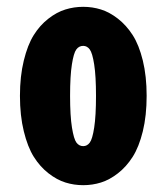

<svg xmlns="http://www.w3.org/2000/svg" viewBox="-20 -532 490 563"><path d="M38.5 -251Q38.5 -308.5 49.8 -354.5Q61 -400.5 79 -429.2Q97 -458 121.8 -477.2Q146.5 -496.5 171.8 -504.2Q197 -512 224 -512Q251 -512 276 -504.2Q301 -496.5 325.8 -477.2Q350.5 -458 369 -429.2Q387.5 -400.5 398.8 -354.5Q410 -308.5 410 -251Q410 -193 398.8 -147Q387.5 -101 369 -72Q350.5 -43 325.8 -23.8Q301 -4.5 276 3.2Q251 11 224 11Q197 11 172 3.2Q147 -4.5 122.2 -23.8Q97.5 -43 79.2 -72Q61 -101 49.8 -147Q38.5 -193 38.5 -251ZM224 -103.5Q235.5 -103.5 243.2 -113.8Q251 -124 256.2 -158Q261.5 -192 261.5 -251Q261.5 -309 256.2 -342.8Q251 -376.5 243.2 -387Q235.5 -397.5 224 -397.5Q211.5 -397.5 203.8 -387Q196 -376.5 190.8 -343Q185.5 -309.5 185.5 -251Q185.5 -192 191 -158Q196.5 -124 204.2 -113.8Q212 -103.5 224 -103.5Z"/></svg>

Font: League Mono Condensed
Style: Bold
Weight: 700
Width: 1
Designer: Tyler Finck
Foundry: The League of Moveable Type / Tyler Finck
Version: Version 2.210